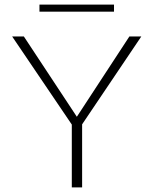

<svg xmlns="http://www.w3.org/2000/svg" viewBox="-20 -817 669 837"><path d="M477 -766H152V-797H477ZM338 -275V0H293V-274L33 -658H84L315 -308L544 -658H596Z"/></svg>

Font: Ysabeau SC Light
Style: Regular
Weight: 300
Designer: Christian Thalmann (Catharsis Fonts)
Version: Version 0.003